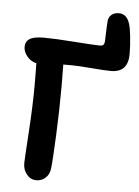

<svg xmlns="http://www.w3.org/2000/svg" viewBox="-57 -880 665 919"><g transform="rotate(5 275.5 -420.5)"><path d="M151.9 -4.9Q125.5 -4.9 106.7 -26.9Q87.9 -48.8 87.9 -82Q87.9 -96.2 96.4 -228Q105 -359.9 105 -460Q105 -480 104.5 -514.6Q104 -549.3 104 -563Q77.1 -568.8 59.1 -590.6Q41 -612.3 41 -636.2Q41 -662.1 61.3 -675Q81.5 -688 129.9 -688Q178.7 -688 272 -681.2Q365.2 -674.3 398.9 -673.8Q412.1 -673.8 416.5 -679.2Q420.9 -684.6 421.9 -695.8Q424.3 -773.4 425.8 -789.1Q426.3 -811.5 440.7 -823.7Q455.1 -835.9 477.1 -835.9Q512.2 -835.9 526.9 -796.9Q534.7 -777.8 539.8 -731.2Q544.9 -684.6 544.9 -646Q544.9 -557.1 462.9 -557.1Q432.6 -557.1 368.4 -562.5Q304.2 -567.9 274.9 -567.9H232.9Q233.9 -537.1 233.9 -462.9Q233.9 -351.6 228.3 -227.5Q222.7 -103.5 217.8 -64.9Q214.4 -38.1 196 -21.5Q177.7 -4.9 151.9 -4.9Z"/></g></svg>

Font: Shantell Sans Irregular
Style: Regular
Weight: 600
Designer: Stephen Nixon, Anya Danilova, Shantell Martin
Foundry: Arrow Type
Version: Version 1.006;[9816181b4]